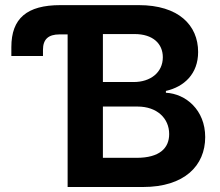

<svg xmlns="http://www.w3.org/2000/svg" viewBox="-20 -748 882 768"><path d="M250.5 0H552.2C717.3 0 800.8 -85 800.8 -199.7C800.8 -308.1 723.1 -373 643.6 -377V-384.3C716.8 -400.9 772.5 -452.6 772.5 -540C772.5 -647.9 693.4 -727.5 535.2 -727.5H221.7C87.4 -727.5 25.4 -674.3 25.4 -559.6V-523.9H151.9V-548.8C151.9 -590.8 173.3 -610.4 218.3 -610.4H250.5ZM526.4 -116.7H391.6V-321.8H530.3C608.4 -321.8 656.7 -274.4 656.7 -211.9C656.7 -155.3 618.2 -116.7 526.4 -116.7ZM515.1 -419.9H391.6V-611.8H518.1C591.8 -611.8 631.3 -573.2 631.3 -519C631.3 -457.5 581.1 -419.9 515.1 -419.9Z"/></svg>

Font: Raveo SemiBold
Style: Regular
Weight: 600
Designer: Jakub Foglar, Rasmus Andersson (Inter)
Foundry: Jakubfoglar.com
Version: Version 1.100;Glyphs 3.2.3 (3260)